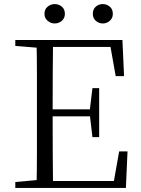

<svg xmlns="http://www.w3.org/2000/svg" viewBox="-20 -921 689 941"><path d="M248 -806Q229 -806 213.5 -819Q198 -832 198 -853Q198 -876 213.5 -888.5Q229 -901 248 -901Q268 -901 283 -888.5Q298 -876 298 -853Q298 -832 283 -819Q268 -806 248 -806ZM484 -806Q464 -806 449.5 -819Q435 -832 435 -853Q435 -876 449.5 -888.5Q464 -901 484 -901Q503 -901 518 -888.5Q533 -876 533 -853Q533 -832 518 -819Q503 -806 484 -806ZM55 0V-29L189 -41H200V0ZM159 0Q161 -83 161 -166.5Q161 -250 161 -335V-390Q161 -475 161 -559Q161 -643 159 -725H240Q239 -643 238.5 -557.5Q238 -472 238 -378V-357Q238 -256 238.5 -169.5Q239 -83 240 0ZM200 0V-34H572L534 -10L564 -179H605L597 0ZM200 -351V-385H439V-351ZM433 -249 420 -360V-381L433 -489H466V-249ZM55 -696V-725H200V-685H189ZM547 -548 517 -717 556 -691H200V-725H580L588 -548Z"/></svg>

Font: Noto Serif KR ExtraLight Light
Style: Regular
Weight: 300
Version: Version 2.003-H1;hotconv 1.1.1;makeotfexe 2.6.0